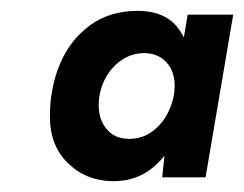

<svg xmlns="http://www.w3.org/2000/svg" viewBox="-20 -727 450 354"><path d="M189 -393Q140 -393 106 -425.5Q72 -458 72 -512Q72 -565 90.5 -609Q109 -653 145.5 -680Q182 -707 234 -707Q282 -707 306.5 -677.5Q331 -648 331 -597Q331 -560 322 -524Q313 -488 295.5 -458Q278 -428 251.5 -410.5Q225 -393 189 -393ZM218 -471Q243 -471 262 -485.5Q281 -500 291.5 -523Q302 -546 302 -569Q302 -596 286.5 -612.5Q271 -629 246 -629Q222 -629 202.5 -615Q183 -601 172.5 -579Q162 -557 162 -533Q162 -506 177 -488.5Q192 -471 218 -471ZM279 -400 285 -456 326 -700H410L359 -400Z"/></svg>

Font: Figtree SemiBold
Style: Italic
Weight: 600
Italic angle: -9.5°
Foundry: Erik Kennedy
Version: Version 2.001;gftools[0.9.30]